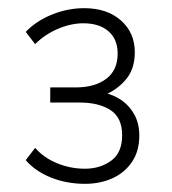

<svg xmlns="http://www.w3.org/2000/svg" viewBox="-20 -729 420 470"><path d="M188 -279Q143 -279 104.5 -294.5Q66 -310 43 -337L66 -367Q87 -343 119.5 -329.5Q152 -316 188 -316Q225 -316 252 -335.5Q279 -355 279 -398Q279 -441 250.5 -459.5Q222 -478 175 -478H103V-515H165Q212 -515 240 -536Q268 -557 268 -598Q268 -633 245.5 -652.5Q223 -672 184 -672Q154 -672 122 -658.5Q90 -645 66 -621L43 -651Q69 -678 107.5 -693.5Q146 -709 186 -709Q242 -709 276 -679Q310 -649 310 -601Q310 -559 287 -533Q264 -507 234 -496V-502Q259 -497 278.5 -483Q298 -469 309.5 -447.5Q321 -426 321 -397Q321 -359 303 -332.5Q285 -306 255 -292.5Q225 -279 188 -279Z"/></svg>

Font: Nunito Sans 12pt ExtraLight
Style: Regular
Weight: 200
Designer: Vernon Adams
Foundry: Vernon Adams
Version: Version 3.101;gftools[0.9.27]